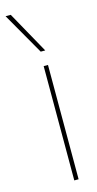

<svg xmlns="http://www.w3.org/2000/svg" viewBox="-171 -825 434 860"><g transform="rotate(-15 46.5 -395.0)"><path d="M60 0V-530H80V0ZM64 -596 -47 -790H-23L85 -596Z"/></g></svg>

Font: Georama SemiCondensed Thin
Style: Regular
Weight: 100
Width: 4
Designer: Jean-Baptiste Levee
Foundry: Production Type
Version: Version 1.000